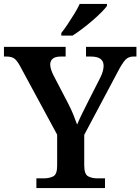

<svg xmlns="http://www.w3.org/2000/svg" viewBox="-22 -951 710 971"><path d="M162 0V-49H200Q227 -49 247 -59Q267 -69 267 -112V-270L82 -612Q67 -641 53 -653Q39 -665 11 -665H-2V-714H310V-665H286Q257 -665 244.5 -654Q232 -643 232 -625Q232 -612 237 -597.5Q242 -583 248 -571L322 -429Q338 -398 349 -371Q360 -344 368 -321Q378 -345 393 -376Q408 -407 425 -440L485 -558Q495 -578 498.5 -593Q502 -608 502 -618Q502 -665 438 -665H413V-714H668V-665H652Q628 -665 612.5 -649Q597 -633 573 -587L404 -269V-115Q404 -70 423.5 -59.5Q443 -49 470 -49H509V0ZM288 -784Q303 -803 320.5 -829Q338 -855 354.5 -882Q371 -909 381 -931H519V-921Q510 -908 490 -888Q470 -868 444.5 -846Q419 -824 393 -804.5Q367 -785 345 -771H288Z"/></svg>

Font: Noto Serif Thai SemiBold
Style: Regular
Weight: 600
Designer: Monotype Design Team
Foundry: Monotype Imaging Inc.
Version: Version 2.001; ttfautohint (v1.8.4.7-5d5b)